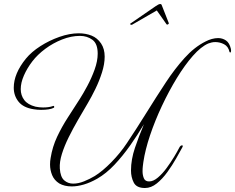

<svg xmlns="http://www.w3.org/2000/svg" viewBox="-20 -892 1179 963"><path d="M707 51Q665 51 651 24Q637 -3 637 -37Q637 -92 657 -151Q677 -210 702 -269Q670 -215 632.5 -162Q595 -109 554 -65.5Q513 -22 468 4Q433 24 400.5 33.5Q368 43 340 43Q303 43 277 28Q252 12 241.5 -13.5Q231 -39 231 -67Q231 -84 234 -100Q243 -156 266.5 -206Q290 -256 320.5 -303Q351 -350 381 -397Q397 -422 418 -461Q439 -500 454.5 -543Q470 -586 470 -623Q470 -673 443.5 -692.5Q417 -712 381 -712Q337 -712 291.5 -694Q246 -676 207 -647Q168 -618 142 -584Q116 -550 100 -513.5Q84 -477 84 -445Q84 -414 101.5 -390.5Q119 -367 158 -357Q167 -355 177 -354Q187 -353 196 -353Q226 -353 245 -360Q246 -361 248 -361Q251 -361 252 -357Q253 -353 249 -351Q229 -341 186 -341Q167 -341 149 -344Q97 -352 73 -382Q49 -412 49 -452Q49 -523 110 -598Q138 -632 182.5 -660.5Q227 -689 278 -707Q329 -725 375 -725Q410 -725 439 -713.5Q468 -702 487 -674Q505 -647 505 -608Q505 -571 491.5 -528.5Q478 -486 458.5 -446Q439 -406 420 -374Q397 -335 371.5 -291Q346 -247 324.5 -203.5Q303 -160 290.5 -120Q278 -80 280 -47Q283 -4 302 12.5Q321 29 347 29Q373 29 401.5 17.5Q430 6 455 -9Q494 -33 539 -79Q584 -125 617 -175Q667 -250 714.5 -326.5Q762 -403 812 -479Q856 -546 905.5 -601Q955 -656 1011 -684Q1026 -692 1042.5 -696.5Q1059 -701 1074 -701Q1096 -701 1113.5 -689Q1131 -677 1138 -647Q1139 -644 1139 -638Q1139 -631 1136 -629Q1133 -627 1131 -632Q1125 -659 1104 -670Q1083 -681 1060 -681Q1050 -681 1041.5 -679Q1033 -677 1025 -674Q988 -658 947.5 -612Q907 -566 867 -500.5Q827 -435 792 -360.5Q757 -286 732.5 -213Q708 -140 699 -79Q698 -72 696.5 -59.5Q695 -47 695 -33Q695 -14 701.5 2Q708 18 728 18Q749 18 772 -1.5Q795 -21 815.5 -49Q836 -77 853 -105Q870 -133 879 -151Q885 -163 893 -163Q900 -163 894 -152Q882 -130 863 -96.5Q844 -63 819.5 -29Q795 5 766.5 28Q738 51 707 51ZM642.7 -768.2Q641.7 -767.4 639.2 -767.4Q635.8 -767.4 633.3 -769.9Q630.9 -772.5 634.6 -774.2L761.8 -861.7Q775.9 -871.9 784.4 -871.9Q789.5 -871.9 790.9 -866.8L826.4 -776.7Q827.1 -775.9 826.7 -774.2Q826.2 -771.6 821.9 -769.5Q817.6 -767.4 815.6 -769.9L766.5 -839.6Z"/></svg>

Font: MonteCarlo
Style: Regular
Weight: 400
Designer: Robert E. Leuschke
Foundry: Robert E. Leuschke
Version: Version 1.010; ttfautohint (v1.8.3)